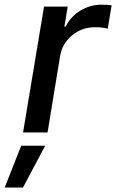

<svg xmlns="http://www.w3.org/2000/svg" viewBox="-74 -574 503 832"><path d="M25.9 0 116.8 -545.5H219.5L204.9 -458.8H210.6Q232.2 -502.5 274.5 -528.1Q316.8 -553.6 365.1 -553.6Q397 -553.6 409.8 -551.1L392.8 -449.6Q371.8 -456 337.7 -456Q281.6 -456 239 -421.3Q196.4 -386.7 186.8 -333.1L132.1 0ZM-53.6 238.6 17.8 57.5H121.8L25.6 238.6Z"/></svg>

Font: Karasuma Gothic
Style: Medium Italic
Weight: 500
Italic angle: 9.39998°
Designer: Rasmus Andersson / Ryoko Nishizuka
Foundry: Genbu
Version: Version 1.00